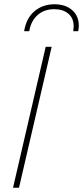

<svg xmlns="http://www.w3.org/2000/svg" viewBox="-20 -879 389 899"><path d="M93 -733Q103 -794 141.5 -826.5Q180 -859 235 -859Q287 -859 318 -831.5Q349 -804 349 -759Q349 -746 346 -733H323Q325 -749 325 -755Q325 -794 300 -815Q275 -836 234 -836Q187 -836 156 -808.5Q125 -781 117 -733ZM222 -660 69 0H41L194 -660Z"/></svg>

Font: Elaine Sans ExtraLight
Style: Italic
Weight: 275
Italic angle: -13°
Designer: Wei Huang
Foundry: Wei Huang
Version: Version 2.001;December 24, 2019;FontCreator 12.0.0.2547 64-b